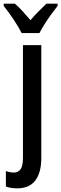

<svg xmlns="http://www.w3.org/2000/svg" viewBox="-60 -786 334 1046"><path d="M34 240Q-3 240 -28 230V146Q-5 154 15 154Q40 154 52.5 135.5Q65 117 65 74V-540H165V75Q165 154 132.5 197Q100 240 34 240ZM254 -766V-754Q239 -735 220 -709Q201 -683 183.5 -655.5Q166 -628 155 -606H58Q42 -638 13.5 -680.5Q-15 -723 -40 -754V-766H21Q41 -749 62.5 -725.5Q84 -702 106 -676Q130 -704 150 -724Q170 -744 193 -766Z"/></svg>

Font: Avrile Sans Condensed Medium
Style: Regular
Weight: 500
Width: 3
Designer: Monotype Design Team
Foundry: Monotype Imaging Inc.
Version: Version 2.001;September 10, 2019;FontCreator 11.5.0.2425 64-